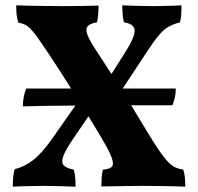

<svg xmlns="http://www.w3.org/2000/svg" viewBox="-20 -699 745 722"><path d="M676.8 3Q662.4 2 634.7 1.5Q607 1 574.9 0.5Q542.8 0 515.8 0Q488.8 0 458.7 0.5Q428.6 1 402.4 1.5Q376.2 2 361.2 2Q361.2 -14.2 362.2 -29.6Q363.2 -45 367 -61Q391.2 -63 400.2 -71.6Q409.2 -80.2 399.8 -106.5Q390.4 -132.8 357.2 -187.8Q333.8 -227.6 301.3 -280Q268.8 -332.4 232.6 -389.6Q196.4 -446.8 160.2 -501Q135.6 -538 119.9 -559.7Q104.2 -581.4 93.3 -592.1Q82.4 -602.8 72.2 -607.1Q62 -611.4 48.8 -614Q43.6 -630.8 42.3 -646.1Q41 -661.4 41 -679Q58.4 -678 89.6 -677.5Q120.8 -677 154.6 -676.5Q188.4 -676 214 -676Q252.8 -676 290.2 -676.5Q327.6 -677 350.6 -678Q350.6 -663 349.3 -646.9Q348 -630.8 344.8 -615Q321.6 -611.2 311.4 -602.2Q301.2 -593.2 307.2 -573Q313.2 -552.8 337.8 -515.2Q374 -460.4 410.5 -403.2Q447 -346 478.1 -295.1Q509.2 -244.2 531.2 -207.4Q559.4 -160.4 578.8 -132.4Q598.2 -104.4 612.4 -89.8Q626.6 -75.2 639.7 -69.4Q652.8 -63.6 669 -61Q673.8 -47.2 675.3 -31.2Q676.8 -15.2 676.8 3ZM28 3Q28 -14 29.6 -32.6Q31.2 -51.2 35.8 -63Q71.8 -72 104.1 -96.6Q136.4 -121.2 175.8 -177L286 -334L335.4 -295L257.2 -180.2Q227.6 -137.2 218.5 -113.1Q209.4 -89 219.3 -77.7Q229.2 -66.4 257.4 -61Q261.6 -45.6 262.9 -29.6Q264.2 -13.6 264.2 3Q238.8 2 205.4 1Q172 0 144 0Q125 0 103.5 0.5Q82 1 62 1.5Q42 2 28 3ZM416.4 -328 366 -369 450.2 -501.2Q488.4 -561.6 486.3 -585.6Q484.2 -609.6 446 -615Q442.4 -629.6 441.1 -647Q439.8 -664.4 439.8 -679Q456.4 -678 477.4 -677.5Q498.4 -677 519.2 -676.5Q540 -676 555 -676Q570 -676 590.6 -676.5Q611.2 -677 630.6 -677.5Q650 -678 662.4 -679Q662.4 -661.8 661.6 -646Q660.8 -630.2 656.6 -615Q632 -608.6 614.3 -598.8Q596.6 -589 578.1 -567.3Q559.6 -545.6 532 -503.6ZM66.2 -299Q66.2 -320.2 69.7 -337.1Q73.2 -354 78.8 -366H641Q641 -347.6 637.6 -332.7Q634.2 -317.8 628.4 -303.2Q604 -303.2 561.7 -303.2Q519.4 -303.2 466.2 -303.2Q413 -303.2 355.7 -302.7Q298.4 -302.2 243.6 -301.9Q188.8 -301.6 142.6 -300.8Q96.4 -300 66.2 -299Z"/></svg>

Font: Vollkorn
Style: Regular
Weight: 400
Designer: Friedrich Althausen
Foundry: Friedrich Althausen
Version: Version 4.104